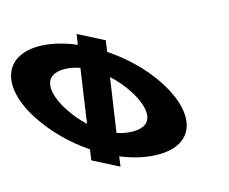

<svg xmlns="http://www.w3.org/2000/svg" viewBox="-447 -1019 1442 1211"><g transform="rotate(-15 274.0 -413.0)"><path d="M28.8 -59 196.5 27 205.4 -38C287.4 -4 370.7 15 448.7 15C685.7 15 742.6 -172 586.5 -413C515.9 -522 413.4 -620 302.5 -694L313.2 -767L145.5 -853L135.5 -785C51.9 -820 -31.1 -840 -105.1 -840C-332.1 -840 -400.6 -654 -244.5 -413C-172.6 -302 -72.5 -203 39.1 -128ZM-41.5 -413C-121.2 -536 -132.8 -659 12.2 -659C46.2 -659 80.7 -652 113.5 -640L62.5 -288C21.8 -326 -13.7 -370 -41.5 -413ZM383.5 -413C463.2 -290 480.8 -167 330.8 -167C294.8 -167 260.9 -173 227.2 -185L278.8 -536C320.4 -498 356.3 -455 383.5 -413Z"/></g></svg>

Font: Hussar
Style: BdOpOblSeven
Weight: 700
Foundry: Cannot Into Space Fonts
Version: Version 2.00